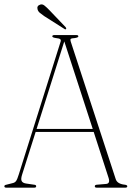

<svg xmlns="http://www.w3.org/2000/svg" viewBox="-20 -861 604 881"><path d="M146 -6.5Q146 0 138 0H8Q0 0 0 -6.5Q0 -12 9.5 -13.5L37 -20.5Q48 -22.5 53.8 -30.5Q59.5 -38.5 66 -60L257.5 -668Q261 -677 256.5 -681Q252 -685 236 -686.5Q220 -689 220 -694Q220 -700 228.5 -700H331Q339.5 -700 339.5 -694Q339.5 -689 324 -686.5Q308 -685.5 304.8 -682.5Q301.5 -679.5 304.5 -670.5L511 -39Q518 -17 552.5 -13.5Q564 -12 564 -6.5Q564 0 555.5 0H423Q415 0 415 -6.5Q415 -13 425.5 -13.5L466.5 -17Q487 -18.5 478 -45.5L410 -255.5H143.5L81.5 -60Q75 -40 79.2 -30.8Q83.5 -21.5 99 -19L136 -13.5Q146 -13 146 -6.5ZM148 -269.5H405.5L275 -671ZM207 -814 281 -736.5Q285.5 -731 283 -728Q280.5 -724.5 276 -728L183 -787Q172 -794.5 163.5 -801.5Q155 -808.5 152.5 -817.5Q147.5 -834.5 165 -840Q174.5 -843 184 -835.5Q193.5 -828 207 -814Z"/></svg>

Font: Fraunces 144pt S050 Thin
Style: Regular
Weight: 100
Version: Version 1.000; ttfautohint (v1.8.3)